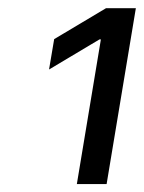

<svg xmlns="http://www.w3.org/2000/svg" viewBox="-20 -820 357 476"><path d="M170.5 -363.6H244.3L316.8 -799.7H242.9L114.3 -723L101.6 -647.7L226.6 -722.3H230.1Z"/></svg>

Font: Margiela Sans
Style: Italic
Weight: 400
Italic angle: -9.39999°
Designer: Stefan Endress, Andreas Faust
Version: Version 1.100;FEAKit 1.0